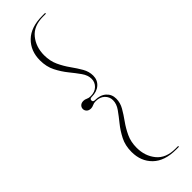

<svg xmlns="http://www.w3.org/2000/svg" viewBox="-282 -730 848 848"><g transform="rotate(-45 141.5 -306.0)"><path d="M113.5 -306Q113.5 -296 125 -296Q158 -296 177.5 -278.8Q197 -261.5 197 -234Q197 -208.5 183.5 -185Q170 -161.5 152 -136.5Q134 -111.5 120.5 -82.5Q107 -53.5 107 -17Q107 34.5 136.5 70.8Q166 107 225 107H240Q243 107 243 109.5Q243 112 240 112H225Q153 112 115.5 75.2Q78 38.5 78 -20Q78 -60 93.8 -90.8Q109.5 -121.5 130 -146.8Q150.5 -172 166.2 -194.2Q182 -216.5 182 -239.5Q182 -260.5 166.5 -275.5Q151 -290.5 124.5 -290.5Q113 -290.5 104.5 -286.2Q96 -282 87.5 -282Q74.5 -282 67.2 -289.2Q60 -296.5 60 -306Q60 -316 67.2 -323Q74.5 -330 87.5 -330Q96 -330 104.5 -325.8Q113 -321.5 124.5 -321.5Q151 -321.5 166.5 -336.5Q182 -351.5 182 -372.5Q182 -395.5 166.2 -417.8Q150.5 -440 130 -465.2Q109.5 -490.5 93.8 -521.2Q78 -552 78 -592Q78 -650.5 115.5 -687.2Q153 -724 225 -724H240Q243 -724 243 -721.5Q243 -719 240 -719H225Q166 -719 136.5 -682.8Q107 -646.5 107 -595Q107 -558.5 120.5 -529.5Q134 -500.5 152 -475.5Q170 -450.5 183.5 -427Q197 -403.5 197 -378Q197 -350.5 177.5 -333.2Q158 -316 125 -316Q113.5 -316 113.5 -306Z"/></g></svg>

Font: Fraunces 144pt Thin
Style: Regular
Weight: 100
Version: Version 1.000;[f99f86859]